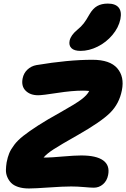

<svg xmlns="http://www.w3.org/2000/svg" viewBox="-20 -1045 707 1076"><path d="M431.2 -759.8Q396 -759.8 380.4 -775.1Q364.7 -790.5 370.1 -816.9Q376.5 -847.2 412.1 -877Q435.1 -895.5 449.5 -914.3Q463.9 -933.1 481 -963.9Q500.5 -997.6 524.9 -1011.2Q549.3 -1024.9 584 -1024.9Q626.5 -1024.9 644.8 -1002.9Q663.1 -981 654.8 -938Q645 -890.6 610.1 -849.1Q575.2 -807.6 527.1 -783.7Q479 -759.8 431.2 -759.8ZM142.1 11.2Q107.4 11.2 81.8 2.7Q56.2 -5.9 42.5 -20Q28.8 -34.2 20.8 -53.2Q12.7 -72.3 13.2 -92.8Q13.7 -113.3 17.1 -134.8Q22.9 -164.6 31.7 -186Q40.5 -207.5 59.6 -232.9Q78.6 -258.3 110.8 -283.7Q143.1 -309.1 193.4 -341.6Q243.7 -374 317.9 -415Q402.3 -462.4 435.3 -487.1Q468.3 -511.7 480 -535.2Q462.4 -537.1 444.8 -537.1Q384.3 -537.1 301.3 -524.2Q218.3 -511.2 193.8 -511.2Q148.9 -511.2 123.5 -536.9Q98.1 -562.5 106.9 -606Q112.8 -635.3 133.8 -655Q154.8 -674.8 184.1 -680.2Q361.8 -710 498 -710Q596.2 -710 637.2 -662.4Q678.2 -614.7 663.1 -539.1Q648.4 -463.9 597.4 -413.1Q546.4 -362.3 414.1 -287.1Q320.8 -234.4 281.7 -209.2Q242.7 -184.1 224.1 -162.1H240.2Q264.6 -162.1 331.8 -168Q398.9 -173.8 435.1 -173.8Q520 -173.8 558.3 -146Q596.7 -118.2 585.9 -64Q579.6 -31.7 557.4 -12.5Q535.2 6.8 505.9 6.8Q488.8 6.8 450.9 3.4Q413.1 0 378.9 0Q333.5 0 254.2 5.6Q174.8 11.2 142.1 11.2Z"/></svg>

Font: Shantell Sans Normal
Style: Italic
Weight: 800
Italic angle: -11.31°
Designer: Stephen Nixon, Anya Danilova, Shantell Martin
Foundry: Arrow Type
Version: Version 1.006;[559af2be0]